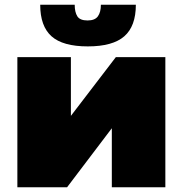

<svg xmlns="http://www.w3.org/2000/svg" viewBox="-20 -787 768 807"><path d="M53 0V-547H278V-300L467 -547H675V0H450V-248L262 0ZM349 -592Q244 -592 196.5 -634.5Q149 -677 149 -767H294Q294 -736 305 -718.5Q316 -701 348 -701Q379 -701 391.5 -718.5Q404 -736 404 -767H551Q551 -677 502.5 -634.5Q454 -592 349 -592Z"/></svg>

Font: MOST Montserrat Black
Style: Regular
Weight: 900
Designer: Julieta Ulanovsky
Foundry: Julieta Ulanovsky
Version: Version 8.000;March 11, 2024;FontCreator 15.0.0.2926 64-bit